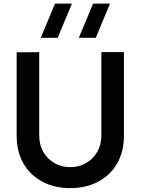

<svg xmlns="http://www.w3.org/2000/svg" viewBox="-20 -1002 760 1038"><path d="M360 15Q274.7 15 208.8 -20Q143 -54.9 106.5 -118.9Q70 -182.9 70 -267.5V-719.2L192 -720V-270.7Q192 -218.1 215.1 -178.9Q238.2 -139.8 276.8 -119Q315.3 -98.3 360 -98.3Q405.1 -98.3 443.6 -119.5Q482.2 -140.6 505.1 -179.8Q528 -218.9 528 -270.7V-720H650V-267.5Q650 -183 613.5 -119Q577 -55 511.2 -20Q445.3 15 360 15ZM497.6 -797.5H406.1L483.2 -982.5H574.8ZM291.8 -797.5H200.2L277.4 -982.5H368.9Z"/></svg>

Font: Manrope
Style: Regular
Weight: 400
Designer: Mikhail Sharanda
Foundry: Mikhail Sharanda
Version: Version 4.503